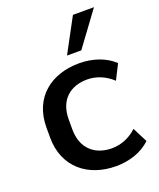

<svg xmlns="http://www.w3.org/2000/svg" viewBox="-147 -882 810 981"><g transform="rotate(-20 257.5 -391.0)"><path d="M314.5 10.3C385.3 10.3 456.1 -12.7 502 -58.1L460.9 -138.7C421.4 -100.6 371.1 -83 324.7 -83C233.4 -83 166.5 -137.7 166.5 -243.2V-296.9C166.5 -403.8 232.9 -457 324.7 -457C373.5 -457 421.9 -437 460.9 -400.4L502 -481.4C457.5 -524.4 388.7 -548.8 314.5 -548.8C162.1 -548.8 45.4 -460.9 45.4 -296.9V-243.2C45.4 -81.5 160.6 10.3 314.5 10.3ZM347.7 -606.9 483.9 -792H369.6L270 -606.9Z"/></g></svg>

Font: Winston Medium
Style: Regular
Weight: 500
Designer: Vernon Adams, Kim Jin-seong, David Berlow, Cristiano Sobral
Foundry: The Winston Project Authors
Version: Version 3.004